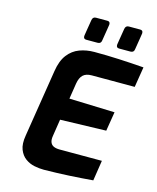

<svg xmlns="http://www.w3.org/2000/svg" viewBox="-135 -1030 923 1129"><g transform="rotate(15 326.0 -465.5)"><path d="M242 6Q214 6 184 0Q154 -6 129 -24Q104 -42 91 -75Q78 -108 87 -161L152 -570Q162 -635 190.5 -672Q219 -709 260.5 -724.5Q302 -740 350 -740Q425 -740 499.5 -736.5Q574 -733 652 -727L632 -603H371Q336 -603 318 -586Q300 -569 294 -533L279 -437L556 -428L537 -311L258 -303L242 -200Q238 -176 244 -161Q250 -146 264.5 -139.5Q279 -133 301 -133H558L539 -9Q468 -3 395 1Q322 5 242 6ZM485 -797Q468 -797 468 -814Q468 -815 468.5 -819.5Q469 -824 472.5 -845Q476 -866 484 -915Q487 -937 507 -937H576Q593 -937 593 -920Q593 -920 592.5 -915Q592 -910 588.5 -889Q585 -868 577 -818Q575 -797 554 -797ZM285 -797Q268 -797 268 -814Q268 -815 268.5 -819.5Q269 -824 272.5 -845Q276 -866 284 -915Q287 -937 307 -937H376Q393 -937 393 -920Q393 -920 392.5 -915Q392 -910 388.5 -889Q385 -868 377 -818Q375 -797 354 -797Z"/></g></svg>

Font: Exo Thin
Style: Bold Italic
Weight: 700
Italic angle: -9°
Version: Version 2.000